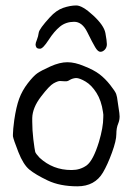

<svg xmlns="http://www.w3.org/2000/svg" viewBox="-20 -654 476 689"><path d="M158.7 -591.7Q181.9 -617.3 206.8 -625.8Q231.6 -634.3 253.6 -634.4Q275.5 -634.6 314.4 -598.7Q353.2 -562.9 358.3 -535.1Q363.4 -507.3 363.5 -495.6Q363.6 -483.9 356.3 -476Q349 -468.1 340.2 -468.1Q331.4 -468 321.6 -484.5Q311.7 -501.1 293.3 -538.5Q275 -576 245.7 -575.8Q216.4 -575.6 195.5 -558.8Q174.7 -542 154.4 -510.6Q134.1 -479.2 123.8 -479.2Q113.6 -479.1 110.6 -484Q107.7 -488.8 107.6 -494.2Q107.6 -499.6 112.4 -511.3Q117.2 -523.1 119 -536.8Q120.9 -550.4 158.7 -591.7ZM281.2 -417Q316.4 -403.3 336.9 -387.7Q357.4 -372.1 375.5 -349.1Q393.6 -326.2 397 -316.4Q400.4 -306.6 402.3 -289.1L408.2 -249Q409.2 -242.2 409.2 -236.3Q409.2 -222.7 404.3 -210.9Q397.5 -195.3 397.5 -172.4Q397.5 -149.4 381.8 -106.4Q366.2 -63.5 349.6 -35.2Q320.3 14.6 257.8 14.6Q195.3 14.6 151.4 -6.3Q107.4 -27.3 85.4 -45.4Q63.5 -63.5 45.9 -108.4Q28.3 -153.3 26.4 -165Q26.4 -165 26.4 -171.9Q26.4 -187.5 31.2 -223.6Q38.1 -270.5 48.8 -299.8Q59.6 -329.1 79.6 -355Q99.6 -380.9 113.3 -390.6Q127 -400.4 160.6 -415.5Q194.3 -430.7 221.7 -430.7Q249 -430.7 281.2 -417ZM252.9 -374Q240.2 -373 230.5 -367.2Q221.7 -361.3 213.9 -362.3Q212.9 -362.3 211.9 -362.3Q203.1 -363.3 195.3 -363.3Q187.5 -363.3 172.4 -355Q157.2 -346.7 127 -307.1Q96.7 -267.6 95.7 -230.5Q95.7 -230.5 95.7 -217.8Q95.7 -187.5 99.6 -154.3Q104.5 -115.2 106.4 -108.9Q108.4 -102.5 122.1 -87.9Q169.9 -43.9 235.4 -43.9Q235.4 -43.9 238.3 -43.9Q267.6 -43.9 291 -60.5Q314.5 -78.1 335 -144.5Q350.6 -197.3 350.6 -232.4Q351.6 -242.2 349.6 -252Q343.8 -293 326.2 -320.8Q308.6 -348.6 287.1 -361.3Q265.6 -374 252.9 -374Z"/></svg>

Font: Drukaatie burti
Style: Light
Weight: 300
Version: Version 0.14